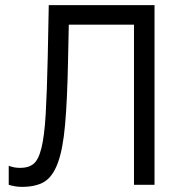

<svg xmlns="http://www.w3.org/2000/svg" viewBox="-20 -720 722 748"><path d="M66 8Q119 8 152 -11.5Q185 -31 205 -84.5Q225 -138 233.5 -233.5Q242 -329 245 -480L248 -624H502V0H582V-700H170L166 -499Q163 -360 158 -275Q153 -190 141.5 -143.5Q130 -97 110.5 -81.5Q91 -66 60 -66Q46 -66 35.5 -68Q25 -70 14 -74V0Q27 4 39.5 6Q52 8 66 8Z"/></svg>

Font: Fixel Variable
Style: Regular
Weight: 100
Width: 3
Designer: AlfaBravo + MacPaw
Foundry: Kyrylo Tkachov, Marchela Mozhyna, Serhii Makarenko, Maria Weinstein, Zakhar Kryvoshyya
Version: Version 1.211